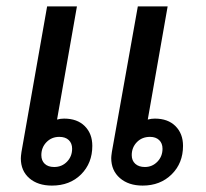

<svg xmlns="http://www.w3.org/2000/svg" viewBox="-20 -570 644 599"><path d="M268 -115Q268 -61 233 -26Q198 9 142 9Q98 9 71.5 -14Q45 -37 45 -76Q45 -82 47 -96L127 -550H220L158 -197Q169 -200 180 -200Q221 -200 244.5 -176.5Q268 -153 268 -115ZM551 -115Q551 -61 515.5 -26Q480 9 425 9Q381 9 354 -14.5Q327 -38 327 -77Q327 -82 329 -96L410 -550H503L441 -197Q452 -200 463 -200Q504 -200 527.5 -176.5Q551 -153 551 -115ZM205 -106Q205 -123 194.5 -133Q184 -143 165 -143Q141 -143 125 -126.5Q109 -110 109 -86Q109 -69 119.5 -59Q130 -49 149 -49Q173 -49 189 -65.5Q205 -82 205 -106ZM487 -106Q487 -123 476.5 -133Q466 -143 448 -143Q423 -143 407 -126.5Q391 -110 391 -86Q391 -69 402 -59Q413 -49 432 -49Q455 -49 471 -65.5Q487 -82 487 -106Z"/></svg>

Font: Bai Jamjuree Medium
Style: Italic
Weight: 500
Italic angle: -10°
Version: Version 1.000; ttfautohint (v1.6)